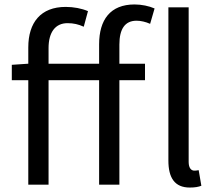

<svg xmlns="http://www.w3.org/2000/svg" viewBox="-20 -829 968 862"><path d="M425 -543H198V-613C198 -685 229 -725 283 -725C310 -725 332 -720 356 -709L375 -779C347 -791 311 -798 275 -798C163 -798 107 -728 107 -616V-543L33 -538V-469H107V0H198V-469H425V0H516V-469H631V-543H516V-629C516 -699 541 -736 593 -736C612 -736 634 -731 654 -722L674 -791C649 -802 616 -809 584 -809C475 -809 425 -740 425 -630ZM872 -65C862 -63 857 -63 852 -63C839 -63 827 -74 827 -102V-796H736V-108C736 -31 764 13 832 13C856 13 871 10 884 5Z"/></svg>

Font: Squished Noto Sans CJK JP Regular
Style: Regular
Weight: 400
Designer: Ryoko NISHIZUKA (kana & ideographs); Paul D. Hunt (Latin, Greek & Cyrillic); Wenlong ZHANG (bopomofo); Sandoll Communica
Foundry: Adobe Systems Incorporated
Version: Version 1.004;PS 1.004;hotconv 1.0.82;makeotf.lib2.5.63406